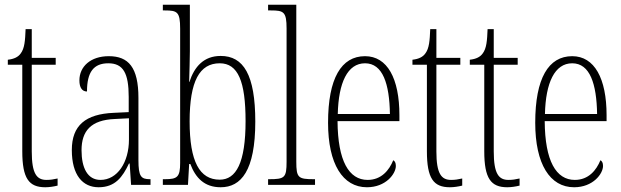

<svg xmlns="http://www.w3.org/2000/svg" viewBox="-20 -780 2621 810"><path d="M171 10C188 10 207 7 223 3V-27C205 -23 193 -21 176 -21C135 -21 114 -47 114 -141V-507H215V-536H114V-657H88C86 -609 84 -576 67 -554C57 -540 40 -531 13 -528V-507H74V-142C74 -27 102 10 171 10Z M396 10C466 10 497 -33 524 -90H527L533 0H615V-24H613C575 -24 564 -35 564 -105V-367C564 -496 522 -543 439 -543C362 -543 315 -499 315 -441C315 -411 326 -394 347 -394C347 -476 375 -513 437 -513C500 -513 523 -471 523 -371V-307L460 -304C341 -299 283 -251 283 -147C283 -41 329 10 396 10ZM404 -21C349 -21 324 -72 324 -146C324 -227 363 -274 465 -278L524 -281V-191C524 -95 475 -21 404 -21Z M911 10C997 10 1057 -60 1057 -267C1057 -465 1007 -544 911 -544C840 -544 800 -499 779 -434H778C779 -475 781 -529 781 -564V-760H667V-736H675C728 -736 740 -730 740 -659V-93C740 -33 728 -24 676 -24H667V0H773L778 -88H783C805 -30 842 10 911 10ZM907 -22C822 -22 780 -98 780 -268C780 -438 822 -513 907 -513C984 -513 1016 -437 1016 -269C1016 -93 976 -22 907 -22Z M1111 0H1309V-24H1304C1238 -24 1230 -30 1230 -98V-760H1111V-736H1123C1177 -736 1189 -730 1189 -660V-98C1189 -30 1181 -24 1115 -24H1111Z M1528 10C1608 10 1650 -47 1650 -80C1650 -94 1645 -101 1639 -104C1622 -62 1589 -21 1531 -21C1452 -21 1405 -101 1404 -269H1665V-294C1665 -449 1614 -543 1520 -543C1420 -543 1364 -450 1364 -262C1364 -88 1426 10 1528 10ZM1625 -299H1405C1408 -431 1446 -513 1520 -513C1595 -513 1623 -426 1625 -299Z M1878 10C1895 10 1914 7 1930 3V-27C1912 -23 1900 -21 1883 -21C1842 -21 1821 -47 1821 -141V-507H1922V-536H1821V-657H1795C1793 -609 1791 -576 1774 -554C1764 -540 1747 -531 1720 -528V-507H1781V-142C1781 -27 1809 10 1878 10Z M2120 10C2137 10 2156 7 2172 3V-27C2154 -23 2142 -21 2125 -21C2084 -21 2063 -47 2063 -141V-507H2164V-536H2063V-657H2037C2035 -609 2033 -576 2016 -554C2006 -540 1989 -531 1962 -528V-507H2023V-142C2023 -27 2051 10 2120 10Z M2402 10C2482 10 2524 -47 2524 -80C2524 -94 2519 -101 2513 -104C2496 -62 2463 -21 2405 -21C2326 -21 2279 -101 2278 -269H2539V-294C2539 -449 2488 -543 2394 -543C2294 -543 2238 -450 2238 -262C2238 -88 2300 10 2402 10ZM2499 -299H2279C2282 -431 2320 -513 2394 -513C2469 -513 2497 -426 2499 -299Z"/></svg>

Font: Noto Serif Sinhala ExtraCondensed ExtraLight
Style: Regular
Weight: 200
Width: 2
Designer: Jelle Bosma - Monotype Design Team
Foundry: Monotype Imaging Inc.
Version: Version 2.007